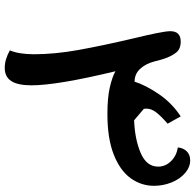

<svg xmlns="http://www.w3.org/2000/svg" viewBox="-26 -752 804 791"><g transform="rotate(90 375.5 -357.0)"><path d="M188 4Q204 -34 204 -96Q204 -180 186.5 -278Q169 -376 138 -508Q126 -557 117.5 -598.5Q109 -640 109 -657Q109 -700 152 -700Q183 -700 198 -680Q213 -660 222 -633Q225 -625 234 -590.5Q243 -556 264 -533Q285 -510 317 -510Q331 -555 368 -609.5Q405 -664 460 -700L490 -646Q458 -618 443 -598.5Q428 -579 428 -558Q428 -552 429 -548L476 -508Q554 -511 610.5 -535Q667 -559 667 -607Q667 -637 644.5 -660Q622 -683 588 -688Q590 -711 604 -725Q618 -739 641 -739Q669 -739 693.5 -718Q718 -697 732 -662.5Q746 -628 746 -590Q746 -537 714.5 -493.5Q683 -450 617 -424Q551 -398 450 -398Q383 -398 340 -408Q297 -418 274 -431Q332 -191 332 -85Q332 -29 314.5 -2Q297 25 260 25Q226 25 188 4Z"/></g></svg>

Font: Lemonada
Style: Regular
Weight: 400
Designer: Mohamed Gaber (Arabic) Eduardo Tunni (Latin)
Foundry: Kief Type Foundry
Version: Version 3.006